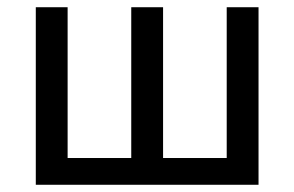

<svg xmlns="http://www.w3.org/2000/svg" viewBox="-20 -511 814 531"><path d="M79 0V-491H167V-74H343V-491H431V-74H607V-491H695V0Z"/></svg>

Font: Nunito Sans 10pt SemiCondensed Medium
Style: Regular
Weight: 500
Width: 4
Designer: Vernon Adams
Foundry: Vernon Adams
Version: Version 3.101;gftools[0.9.27]